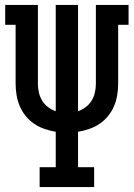

<svg xmlns="http://www.w3.org/2000/svg" viewBox="-20 -755 540 775"><path d="M140 0V-80H205V-223Q182 -227 160 -234.5Q138 -242 118.5 -255Q99 -268 84 -286.5Q69 -305 60 -326Q51 -347 47 -370.5Q43 -394 43 -417V-655H1V-735H133V-417Q133 -399 137 -381.5Q141 -364 150 -349Q159 -334 173.5 -323Q188 -312 205 -306V-735H295V-306Q312 -312 326.5 -323Q341 -334 350 -349Q359 -364 363 -381.5Q367 -399 367 -417V-735H499V-655H457V-417Q457 -394 453 -370.5Q449 -347 440 -326Q431 -305 416 -286.5Q401 -268 381.5 -255Q362 -242 340 -234.5Q318 -227 295 -223V-80H360V0Z"/></svg>

Font: Iosevka Curly Slab Medium
Style: Regular
Weight: 500
Monospace: yes
Designer: Belleve Invis
Foundry: Belleve Invis
Version: Version 22.1.2; ttfautohint (v1.8.4)